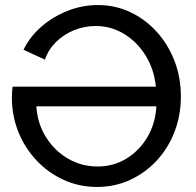

<svg xmlns="http://www.w3.org/2000/svg" viewBox="-20 -735 776 760"><path d="M364 5Q294 5 233 -22.5Q172 -50 125.5 -99Q79 -148 53 -212Q27 -276 27 -349Q27 -362 28 -374Q29 -386 30 -392H597Q590 -461 556.5 -515Q523 -569 471.5 -600.5Q420 -632 359 -632Q313 -632 272 -615Q231 -598 201 -568Q171 -538 158 -499L73 -538Q99 -591 145 -630.5Q191 -670 248.5 -692.5Q306 -715 367 -715Q436 -715 495.5 -687Q555 -659 600 -609.5Q645 -560 670.5 -494.5Q696 -429 696 -353Q696 -278 670.5 -212.5Q645 -147 599.5 -98.5Q554 -50 494 -22.5Q434 5 364 5ZM366 -76Q429 -76 480 -107Q531 -138 563 -191.5Q595 -245 599 -314H124Q128 -247 161.5 -193Q195 -139 248.5 -107.5Q302 -76 366 -76Z"/></svg>

Font: Raleway Medium
Style: Regular
Weight: 500
Designer: Matt McInerney, Pablo Impallari, Rodrigo Fuenzalida
Foundry: Matt McInerney, Pablo Impallari, Rodrigo Fuenzalida
Version: Version 4.026